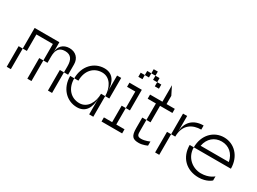

<svg xmlns="http://www.w3.org/2000/svg" viewBox="-39 -1383 2703 2017"><g transform="rotate(30 1312.5 -375.0)"><path d="M600 -325V-250H650V-375C650 -450 600 -500 525 -500C450 -500 400 -450 400 -375V-500H100V-250H150V-450H350V-250H400V-325C400 -400 425 -450 500 -450C575 -450 600 -400 600 -325ZM50 0H100V-250H50ZM300 0H350V-250H300ZM550 0H600V-250H550Z M725 -250H675C675 -100 775 0 900 0C1000 0 1050 -75 1050 -200V0H1100V-250H1050C1050 -150 1000 -50 900 -50C800 -50 725 -125 725 -250ZM725 -250H775C775 -375 850 -450 950 -450C1050 -450 1100 -350 1100 -250H1150V-500H1100V-300C1100 -425 1050 -500 950 -500C825 -500 725 -400 725 -250Z M1300 -250V-50H1200V0H1450V-50H1350V-250ZM1250 -450H1350V-250H1400V-500H1250ZM1300 -600H1350V-650H1300ZM1350 -650H1400V-700H1350ZM1400 -700H1450V-750H1400ZM1450 -650H1500V-700H1450ZM1500 -600H1550V-650H1500Z M1650 0C1700 0 1750 -25 1750 -25V-75C1750 -75 1700 -50 1650 -50C1600 -50 1600 -75 1600 -125V-250H1550V-125C1550 -25 1575 0 1650 0ZM1500 -450H1600V-250H1650V-450H1800V-500H1700V-600L1650 -700V-500H1500Z M1900 -250H1850V0H1900ZM1900 -250H1950C1950 -400 2050 -450 2150 -450V-500C2025 -500 1950 -425 1950 -300V-500H1900Z M2175 -250H2125C2125 -100 2225 0 2375 0C2475 0 2525 -50 2525 -50V-100C2525 -100 2475 -50 2375 -50C2275 -50 2175 -125 2175 -250ZM2175 -250H2625C2625 -400 2525 -500 2400 -500C2275 -500 2175 -400 2175 -250ZM2229 -300C2247 -395 2314 -450 2400 -450C2486 -450 2553 -395 2571 -300Z"/></g></svg>

Font: LS-VG5000 Light Shifted
Style: Regular
Weight: 400
Designer: Justin Bihan, 2021
Foundry: Justin Bihan, 2021
Version: Version 1.000;Glyphs 3.1.2 (3151)